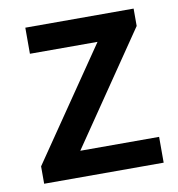

<svg xmlns="http://www.w3.org/2000/svg" viewBox="-67 -613 626 674"><g transform="rotate(-10 245.5 -275.5)"><path d="M37 0H463V-92H182L453 -489V-551H67V-458H308L37 -62Z"/></g></svg>

Font: Noto Sans TC Medium
Style: Regular
Weight: 500
Designer: Ryoko NISHIZUKA 西塚涼子 (kana, bopomofo & ideographs); Paul D. Hunt (Latin, Greek & Cyrillic); Sandoll Communications 산돌커뮤니
Foundry: Adobe
Version: Version 2.004;hotconv 1.0.118;makeotfexe 2.5.65603